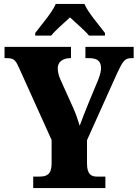

<svg xmlns="http://www.w3.org/2000/svg" viewBox="-20 -951 697 971"><path d="M158 -784V-771H239C257 -795 306 -837 334 -863C360 -839 416 -790 430 -771H511V-784C483 -822 426 -886 407 -931H262C243 -886 186 -822 158 -784ZM148 0H513V-58H470C443 -58 420 -68 420 -124V-242L572 -580C601 -642 611 -657 645 -657H656V-714H412V-657H429C471 -657 491 -643 491 -606C491 -598 489 -578 476 -546L429 -433C412 -390 395 -349 383 -315C373 -346 366 -370 350 -406L285 -550C276 -570 272 -591 272 -606C272 -638 298 -657 336 -657H339V-714H3V-657H15C53 -657 60 -644 78 -604L241 -243V-125C241 -69 217 -58 180 -58H148Z"/></svg>

Font: Noto Serif Tamil Condensed Black
Style: Regular
Weight: 900
Width: 3
Designer: Indian Type Foundry, Tom Grace, and the Monotype Design Team
Foundry: Monotype Imaging Inc.
Version: Version 2.004